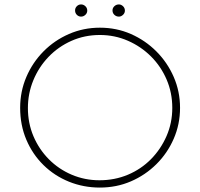

<svg xmlns="http://www.w3.org/2000/svg" viewBox="-20 -839 904 867"><path d="M71 -352Q71 -426 99 -491.5Q127 -557 176.5 -607Q226 -657 291.5 -685.5Q357 -714 431 -714Q506 -714 571 -685.5Q636 -657 686 -607Q736 -557 764.5 -491.5Q793 -426 793 -352Q793 -278 764.5 -212.5Q736 -147 686 -97.5Q636 -48 571 -20Q506 8 431 8Q357 8 291.5 -18.5Q226 -45 176.5 -93.5Q127 -142 99 -208Q71 -274 71 -352ZM106 -351Q106 -283 131 -224Q156 -165 200.5 -120Q245 -75 304 -50Q363 -25 429 -25Q498 -25 557.5 -50Q617 -75 661.5 -120Q706 -165 732 -224.5Q758 -284 758 -352Q758 -420 732.5 -479.5Q707 -539 662 -584Q617 -629 557.5 -655Q498 -681 431 -681Q362 -681 302.5 -654.5Q243 -628 199 -582Q155 -536 130.5 -476.5Q106 -417 106 -351ZM319 -792Q319 -803 327 -811Q335 -819 346 -819Q357 -819 365.5 -811Q374 -803 374 -791Q374 -780 365.5 -772Q357 -764 346 -764Q335 -764 327 -772Q319 -780 319 -792ZM488 -792Q488 -803 496.5 -811Q505 -819 517 -819Q527 -819 535.5 -811Q544 -803 544 -791Q544 -780 535.5 -772Q527 -764 517 -764Q505 -764 496.5 -772Q488 -780 488 -792Z"/></svg>

Font: Josefin Sans Thin ExtraLight
Style: Regular
Weight: 250
Version: Version 2.001